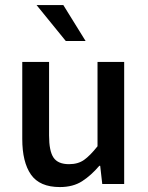

<svg xmlns="http://www.w3.org/2000/svg" viewBox="-20 -738 593 770"><path d="M220.2 12.2Q139.2 12.2 104.2 -37.8Q69.3 -87.9 69.3 -180.7V-489.7H176.8V-194.8Q176.8 -132.3 194.6 -106Q212.4 -79.6 256.8 -79.6Q293 -79.6 317.1 -96.7Q341.3 -113.8 371.1 -151.4V-489.7H478V0H390.1L381.8 -73.2H378.4Q345.7 -34.7 309.3 -11.2Q272.9 12.2 220.2 12.2ZM243.7 -573.7 126.5 -717.8H233.9L323.2 -573.7Z"/></svg>

Font: Varta Light
Style: Bold
Weight: 700
Version: Version 1.004